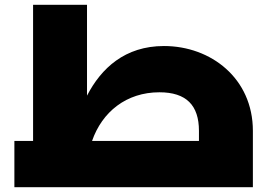

<svg xmlns="http://www.w3.org/2000/svg" viewBox="-20 -781 1125 801"><path d="M664 -589C501 -589 402 -496 343 -382V-761H118V-193H40V0H1035V-235C1035 -454 860 -589 664 -589ZM364 -193C406 -314 507 -396 645 -396C757 -396 810 -342 810 -235V-193Z"/></svg>

Font: Montserrat-Arabic Black
Style: Regular
Weight: 900
Designer: Mohamed Gaber
Foundry: Kief Type Foundry
Version: Version 5.008;PS 005.008;hotconv 1.0.88;makeotf.lib2.5.64775